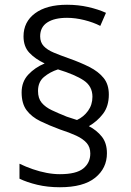

<svg xmlns="http://www.w3.org/2000/svg" viewBox="-20 -783 551 808"><path d="M71 -394Q71 -439 99 -469Q127 -499 168 -516Q128 -535 103.5 -561Q79 -587 79 -630Q79 -691 127.5 -727Q176 -763 262 -763Q309 -763 351 -753.5Q393 -744 426 -729L402 -674Q373 -689 335 -698.5Q297 -708 262 -708Q209 -708 179 -688.5Q149 -669 149 -630Q149 -605 164 -589Q179 -573 206.5 -561.5Q234 -550 271 -537Q319 -520 356.5 -501Q394 -482 416 -455Q438 -428 438 -385Q438 -336 413.5 -304Q389 -272 354 -252Q387 -235 408.5 -208Q430 -181 430 -138Q430 -75 380.5 -35Q331 5 232 5Q180 5 136.5 -5.5Q93 -16 62 -31V-94Q89 -81 118 -71Q147 -61 176 -55.5Q205 -50 232 -50Q301 -50 330.5 -74Q360 -98 360 -137Q360 -164 344.5 -181.5Q329 -199 301 -212Q273 -225 233 -238Q187 -255 150 -273Q113 -291 92 -319Q71 -347 71 -394ZM140 -400Q140 -369 155.5 -350.5Q171 -332 198.5 -319Q226 -306 261 -292L304 -278Q332 -291 350.5 -316.5Q369 -342 369 -376Q369 -420 332.5 -444.5Q296 -469 224 -491Q190 -480 165 -459Q140 -438 140 -400Z"/></svg>

Font: Noto Sans Hebrew Thin
Style: Regular
Weight: 400
Version: Version 3.001